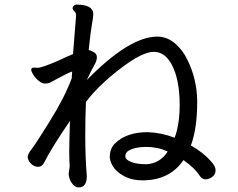

<svg xmlns="http://www.w3.org/2000/svg" viewBox="-20 -775 1040 838"><path d="M619.1 -58.1Q679.2 -62 711.9 -113.8Q668 -133.8 618.2 -133.8Q568.8 -133.8 541 -117.2Q526.9 -108.9 526.9 -92.8Q526.9 -78.1 552.5 -68.1Q578.1 -58.1 619.1 -58.1ZM323.2 43Q306.2 43 293 23.4Q279.8 3.9 279.8 -18.1L284.2 -48.8Q282.2 -77.1 282.2 -113.8Q282.2 -144 285.2 -247.1Q205.1 -129.9 172.9 -65.9Q164.1 -46.9 146 -46.9Q128.9 -46.9 115 -61Q101.1 -75.2 101.1 -89.1Q101.1 -103 116.9 -122.6Q132.8 -142.1 197.5 -246.1Q262.2 -350.1 293 -433.1L294.9 -462.9Q272.9 -455.1 238.5 -436Q204.1 -417 197 -413.6Q189.9 -410.2 176.8 -410.2Q163.1 -410.2 147.9 -423.1Q132.8 -436 124.5 -450Q116.2 -463.9 116.2 -470.2Q116.2 -480 128.9 -480L144 -479Q162.1 -479 231 -508.8Q283.2 -533.2 298.8 -539.1L312 -706.1Q312 -714.8 309.6 -719.5Q307.1 -724.1 302 -728.5Q296.9 -732.9 296.9 -741.2Q301.8 -754.9 314 -754.9Q387.2 -754.9 387.2 -712.9Q387.2 -702.1 381.1 -668Q375 -633.8 367.2 -557.1Q384.8 -550.8 393.8 -544.4Q402.8 -538.1 402.8 -523.9Q402.8 -509.8 390.4 -488.3Q377.9 -466.8 358.9 -425.8Q544.9 -615.2 666 -615.2Q708 -615.2 741.9 -587.2Q775.9 -559.1 796.9 -516.1Q838.9 -433.1 840.8 -335Q840.8 -211.9 813 -140.1Q867.2 -109.9 901.9 -69.8Q920.9 -48.8 920.9 -32.2Q920.9 -13.2 906 -2.7Q891.1 7.8 877.9 7.8Q862.8 7.8 853 -5.9Q830.1 -42 780.8 -76.2Q720.2 12.2 602.1 12.2Q560.1 12.2 527.8 -2.9Q466.8 -33.2 459 -86.9Q459 -127.9 482.9 -149.9Q532.2 -198.2 625 -198.2Q686 -195.8 742.2 -173.8Q764.2 -232.9 764.2 -315.9Q764.2 -429.2 729 -494.1Q699.2 -548.8 650.9 -548.8Q601.1 -548.8 505.6 -475.8Q410.2 -402.8 355 -330.1Q352.1 -253.9 352.1 -180.2Q352.1 -88.9 358.9 -5.9Q358.9 43 323.2 43Z"/></svg>

Font: LXGW WenKai Screen
Style: Regular
Weight: 400
Designer: LXGW / Fontworks Inc.
Foundry: LXGW / Fontworks Inc.
Version: Version 1.510;January 18,2025